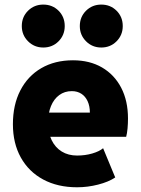

<svg xmlns="http://www.w3.org/2000/svg" viewBox="-20 -793 602 821"><path d="M309.6 7.8Q226.6 7.8 164.8 -25.4Q103 -58.6 69.1 -119.4Q35.2 -180.2 35.2 -261.7Q35.2 -344.7 66.9 -406.2Q98.6 -467.8 156.5 -501.5Q214.4 -535.2 292 -535.2Q363.8 -535.2 416.5 -504.4Q469.2 -473.6 498.3 -417.7Q527.3 -361.8 527.3 -286.1Q527.3 -265.1 525.4 -243.7Q523.4 -222.2 519.5 -208H173.8V-311.5H364.3Q364.3 -339.4 354.7 -360.1Q345.2 -380.9 327.9 -392.1Q310.5 -403.3 287.1 -403.3Q256.3 -403.3 233.4 -386.5Q210.4 -369.6 198 -339.4Q185.5 -309.1 185.5 -267.6Q185.5 -225.1 200.9 -193.6Q216.3 -162.1 244.1 -145Q272 -127.9 309.6 -127.9Q344.2 -127.9 374.5 -136.7Q404.8 -145.5 420.9 -159.2L472.7 -34.2Q444.3 -15.1 399.7 -3.7Q355 7.8 309.6 7.8ZM413.1 -589.8Q374.5 -589.8 347.9 -616.5Q321.3 -643.1 321.3 -681.6Q321.3 -720.7 347.9 -747.1Q374.5 -773.4 413.1 -773.4Q452.1 -773.4 478.5 -747.1Q504.9 -720.7 504.9 -681.6Q504.9 -643.1 478.5 -616.5Q452.1 -589.8 413.1 -589.8ZM165 -589.8Q126.5 -589.8 99.9 -616.5Q73.2 -643.1 73.2 -681.6Q73.2 -720.7 99.9 -747.1Q126.5 -773.4 165 -773.4Q204.1 -773.4 230.5 -747.1Q256.8 -720.7 256.8 -681.6Q256.8 -643.1 230.5 -616.5Q204.1 -589.8 165 -589.8Z"/></svg>

Font: Reddit Mono Black
Style: Regular
Weight: 900
Monospace: yes
Designer: Stephen Hutchings
Foundry: Reddit
Version: Version 1.014